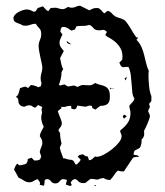

<svg xmlns="http://www.w3.org/2000/svg" viewBox="-20 -644 577 671"><path d="M260 -624 292 -608Q303 -613 306 -614.5Q309 -616 321 -616Q326 -616 333.5 -608.5Q341 -601 344 -597L356 -606Q365 -605 372 -596Q381 -586 391.5 -583Q402 -580 413 -575Q417 -573 423 -565Q429 -557 435 -547Q441 -537 446.5 -528Q452 -519 456 -514L463 -512L457 -505Q468 -494 474 -480.5Q480 -467 483.5 -453Q487 -439 490.5 -424Q494 -409 500 -396Q499 -391 499 -387Q499 -383 499 -378Q499 -364 501 -343Q503 -322 509 -308V-291L501 -281L504 -270Q502 -266 500 -262.5Q498 -259 498 -254Q500 -250 502 -246Q504 -242 504 -237Q504 -235 501.5 -227.5Q499 -220 495 -211Q491 -202 487.5 -194.5Q484 -187 483 -186Q484 -183 484 -177Q484 -164 475 -157Q475 -149 474 -142Q473 -135 469 -128Q460 -122 453.5 -119.5Q447 -117 447 -103Q452 -102 457.5 -101.5Q463 -101 466 -96Q461 -96 455.5 -95.5Q450 -95 445 -93L413 -45H407Q399 -45 392 -48Q384 -41 378.5 -32Q373 -23 365 -15Q352 -15 342 -22Q331 -21 320 -16Q315 -17 309 -18Q303 -19 297 -19Q292 -16 288 -12.5Q284 -9 279 -5L273 -4Q259 -4 253 -11Q247 -18 242 -18Q237 -18 233 -14Q229 -10 227 -6L231 3L225 6L210 1L214 -15Q212 -16 207.5 -17Q203 -18 201 -18Q194 -18 188.5 -10.5Q183 -3 174 -3Q163 -3 158 -10.5Q153 -18 145 -18Q137 -18 136 -12Q135 -6 135 0L133 5L119 2L120 -6L112 -18Q104 -16 97.5 -11.5Q91 -7 83 -7Q72 -7 63.5 -13Q55 -19 45 -23L29 -52Q31 -57 33.5 -62.5Q36 -68 40 -72L48 -66Q54 -67 59.5 -68Q65 -69 68.5 -70.5Q72 -72 74.5 -76Q77 -80 77 -88L90 -93L100 -83Q105 -83 110 -83.5Q115 -84 120 -87L124 -97L119 -113Q120 -121 124 -129Q128 -137 128 -145Q128 -151 125.5 -157Q123 -163 119 -168Q120 -177 124.5 -185Q129 -193 133 -201Q129 -208 126.5 -217Q124 -226 124 -234Q124 -238 125 -242Q126 -246 127 -250L125 -262L128 -270L113 -277L104 -268Q98 -268 93.5 -272Q89 -276 83 -276Q74 -276 66 -271Q51 -271 45 -284Q45 -290 43.5 -296.5Q42 -303 35 -305Q43 -310 45.5 -319Q48 -328 50 -336Q62 -341 71 -341L78 -336L88 -347Q101 -346 114 -339L123 -343L125 -354Q122 -361 122 -370Q122 -380 125 -389.5Q128 -399 128 -409Q128 -412 126 -421.5Q124 -431 121.5 -442Q119 -453 117 -464.5Q115 -476 115 -483Q115 -494 119.5 -504Q124 -514 124 -525Q124 -539 117.5 -545Q111 -551 105 -561Q95 -561 86.5 -557.5Q78 -554 68 -554L60 -555Q52 -560 39.5 -564Q27 -568 27 -580Q27 -586 32 -592Q37 -598 44.5 -602Q52 -606 60 -608.5Q68 -611 73 -611Q80 -611 86 -608.5Q92 -606 98 -603Q104 -603 106.5 -607.5Q109 -612 112 -616L130 -622Q135 -617 139 -612Q143 -607 149 -605L157 -616L172 -617Q179 -617 185.5 -614.5Q192 -612 199 -612Q204 -612 208.5 -614.5Q213 -617 218 -620Q224 -617 231 -617Q239 -617 245.5 -620.5Q252 -624 260 -624ZM312 -354Q323 -349 332.5 -347Q342 -345 349 -341Q356 -337 360 -329.5Q364 -322 364 -306Q364 -288 356 -281Q348 -274 331 -274Q326 -271 322 -268Q318 -265 314 -261L303 -266L301 -274L292 -275L279 -271L250 -275Q249 -270 246.5 -266Q244 -262 239 -262Q237 -262 234 -263Q231 -264 229 -265V-273L225 -274Q217 -274 210.5 -271.5Q204 -269 195 -271L194 -265L182 -256Q184 -248 190 -234Q196 -220 196 -213Q196 -205 191 -199.5Q186 -194 184 -188Q186 -186 187 -183.5Q188 -181 190 -178Q190 -162 195 -142L189 -128Q191 -118 194.5 -109Q198 -100 201 -91Q207 -91 212.5 -88.5Q218 -86 224 -86Q231 -86 234.5 -83.5Q238 -81 239.5 -77.5Q241 -74 242.5 -71.5Q244 -69 248 -69Q252 -73 256 -77Q260 -81 262 -86L252 -96Q254 -101 259 -102.5Q264 -104 269 -105Q273 -102 277.5 -99.5Q282 -97 287 -97L291 -84Q297 -84 302 -88Q307 -92 312 -97L318 -96Q328 -96 342.5 -103.5Q357 -111 371 -122Q385 -133 395 -145.5Q405 -158 405 -168Q405 -173 402.5 -177.5Q400 -182 400 -187L401 -189Q417 -201 426.5 -215Q436 -229 436 -249Q436 -256 434 -262Q432 -268 432 -275Q437 -281 442.5 -286.5Q448 -292 450 -300Q444 -307 442.5 -321Q441 -335 440 -350.5Q439 -366 437 -382Q435 -398 429 -410Q424 -410 419 -410Q414 -410 409 -409Q404 -411 401.5 -415.5Q399 -420 397 -425L407 -435L408 -446Q408 -465 399.5 -478Q391 -491 380.5 -499.5Q370 -508 360 -513Q350 -518 348 -522L353 -531V-533Q345 -541 339 -539.5Q333 -538 324 -538Q318 -538 310 -542Q306 -547 301.5 -551.5Q297 -556 291 -557Q280 -553 269 -553.5Q258 -554 247 -552L242 -541L230 -537Q224 -541 216.5 -545.5Q209 -550 201 -550Q195 -550 193 -544Q191 -538 191 -533L198 -524V-523Q195 -516 191.5 -509Q188 -502 188 -494Q188 -486 193 -478.5Q198 -471 203 -466L190 -441Q192 -431 194 -421Q196 -411 201 -402Q197 -398 195 -391Q195 -380 192.5 -369.5Q190 -359 186 -348L189 -345L205 -349L217 -342Q223 -342 228.5 -343.5Q234 -345 240 -345L251 -340Q265 -348 272.5 -347Q280 -346 295 -346Q299 -346 304.5 -349Q310 -352 312 -354ZM409 -237 413 -243H415L423 -238L413 -229ZM213 -499H216L229 -489Q224 -489 219 -491.5Q214 -494 213 -499ZM420 -363 415 -369 422 -375H423ZM364 -335 366 -337H368L370 -336L367 -332ZM310 4 311 2 316 5 313 7ZM373 -335 375 -336 377 -333H375Z"/></svg>

Font: ErikasBuero
Style: Regular
Weight: 400
Designer: Peter Wiegel
Foundry: Peter Wiegel
Version: Version 1.006